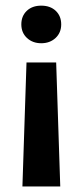

<svg xmlns="http://www.w3.org/2000/svg" viewBox="-20 -486 294 686"><path d="M60.1 180.2 74.7 -262.7H180.7L195.3 180.2ZM75.7 -447.3Q95.2 -465.8 127.4 -465.8Q159.7 -465.8 179.2 -447.3Q198.7 -428.7 198.7 -398.9Q198.7 -369.1 178.5 -350.3Q158.2 -331.5 127.4 -331.5Q96.7 -331.5 76.4 -350.3Q56.2 -369.1 56.2 -398.9Q56.2 -428.7 75.7 -447.3Z"/></svg>

Font: Yantramanav
Style: Bold
Weight: 700
Version: Version 1.001;PS 1.0;hotconv 1.0.72;makeotf.lib2.5.5900; ttf